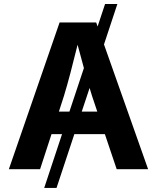

<svg xmlns="http://www.w3.org/2000/svg" viewBox="-20 -839 778 952"><path d="M562 -819.3H501L463.9 -707.5L457 -727.5H275.4L23.9 0H178.7L235.4 -173.8H287.6L199.2 92.8H260.3L348.6 -173.8H500L558.6 0H714.4L495.6 -618.7ZM272 -285.6 296.9 -362.8C318.4 -432.6 339.8 -516.6 364.7 -617.2L396 -501.5L324.2 -285.6ZM385.3 -285.6 424.3 -402.8 436.5 -362.8 462.4 -285.6Z"/></svg>

Font: Raveo SemiBold
Style: Regular
Weight: 600
Designer: Jakub Foglar, Rasmus Andersson (Inter)
Foundry: Jakubfoglar.com
Version: Version 1.100;Glyphs 3.2.3 (3260)